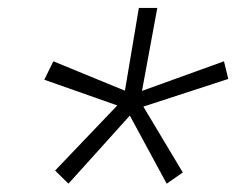

<svg xmlns="http://www.w3.org/2000/svg" viewBox="-20 -594 626 478"><path d="M150.4 -136.7 303.2 -306.2 395 -136.7 435.1 -164.6 336.9 -328.6 548.3 -397.5 537.6 -441.4 333.5 -367.7 371.6 -574.2H325.7L291 -368.2L112.8 -441.4L90.3 -395.5L272 -331.5L117.2 -169.4Z"/></svg>

Font: Cascadia Code PL ExtraLight
Style: Italic
Weight: 200
Italic angle: -10°
Monospace: yes
Designer: Aaron Bell
Foundry: Saja Typeworks
Version: Version 2404.023